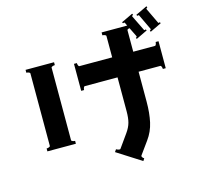

<svg xmlns="http://www.w3.org/2000/svg" viewBox="-130 -1007 1261 1224"><g transform="rotate(-15 500.5 -395.0)"><path d="M881 -825Q881 -827 877 -827Q873 -827 869 -825L865 -833L941 -869L945 -861Q942 -860 939 -857Q936 -854 937 -852L986 -749Q986 -747 989 -747Q994 -747 998 -749L1001 -741L926 -705L922 -713Q931 -719 930 -722ZM928 -611Q933 -611 936 -619Q939 -627 939 -634H958V-456H939Q939 -463 936 -471Q933 -479 928 -479H785V-282Q785 -206 772 -147.5Q759 -89 724 -41L664 42Q663 43 663 46Q663 50 667.5 55.5Q672 61 677 63L667 79L507 -23L518 -39Q524 -35 533.5 -32.5Q543 -30 546 -34L608 -121Q630 -152 638 -181.5Q646 -211 646 -256V-479H430Q425 -479 422 -471Q419 -463 419 -456H400V-634H419Q419 -627 422 -619Q425 -611 430 -611H646V-752Q646 -757 637.5 -760Q629 -763 622 -763V-782H791L781 -803Q781 -805 777 -805Q773 -805 769 -803L765 -811L841 -847L845 -839Q842 -838 839 -835Q836 -832 837 -830L887 -728Q888 -725 892 -725.5Q896 -726 899 -728L903 -720L828 -684L824 -692Q827 -693 829.5 -696Q832 -699 831 -701L801 -762Q785 -760 785 -752V-611ZM92 -677H280V-658Q273 -658 264.5 -655Q256 -652 256 -647V-169Q256 -164 264.5 -161Q273 -158 280 -158V-139H92V-158Q99 -158 107.5 -161Q116 -164 116 -169V-647Q116 -652 107.5 -655Q99 -658 92 -658Z"/></g></svg>

Font: Aoboshi One
Style: Regular
Weight: 400
Designer: IKIMOJI
Foundry: Natsumi Matsuba
Version: Version 1.000; ttfautohint (v1.8.3)